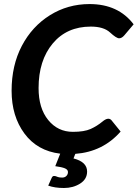

<svg xmlns="http://www.w3.org/2000/svg" viewBox="-20 -751 678 945"><path d="M408.7 93.3Q408.7 130.9 374.3 152.6Q339.8 174.3 294.9 174.3Q249.5 174.3 217.3 162.6L233.9 125.5Q238.3 115.2 245.1 115.2Q252 115.2 254.9 116.5Q257.8 117.7 265.4 120.4Q272.9 123 286.1 123Q298.8 123 306.6 115.2Q314.5 107.4 314.5 95.7Q314.5 84 299.6 77.6Q284.7 71.3 252 66.9L276.4 5.4Q163.6 -8.3 100.3 -93.8Q37.1 -179.2 37.1 -304.2Q37.1 -429.2 87.4 -525.1Q137.7 -621.1 225.6 -676Q313.5 -731 420.9 -731Q562 -731 637.7 -631.3L592.3 -577.6Q579.6 -562.5 566.4 -562.5Q552.7 -562.5 521.5 -591.3Q490.2 -620.1 426.8 -620.1Q309.1 -620.1 239.5 -536.9Q169.9 -453.6 169.9 -317.4Q169.9 -218.3 217.3 -160.2Q264.6 -102.1 338.9 -102.1Q394.5 -102.1 426 -116.2Q457.5 -130.4 484.9 -153.1Q512.2 -175.8 527.8 -160.2L573.7 -103.5Q486.3 -3.9 350.6 6.3L341.8 28.8Q408.7 45.9 408.7 93.3Z"/></svg>

Font: Lato-BoldItalic
Style: Bold Italic
Weight: 700
Italic angle: -7°
Designer: Lukasz Dziedzic
Foundry: tyPoland Lukasz Dziedzic
Version: Version 1.104; Western+Polish opensource